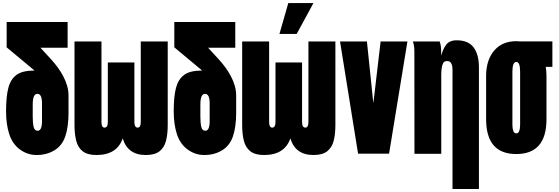

<svg xmlns="http://www.w3.org/2000/svg" viewBox="-20 -1003 3642 1252"><path d="M426.8 -268.1Q426.8 -176.3 406 -114.7Q385.3 -53.2 334.7 -22.7Q284.2 7.8 219.2 7.8Q159.7 7.8 110.6 -27.8Q61.5 -63.5 40.5 -127.7Q19.5 -191.9 19.5 -277.8Q19.5 -372.6 34.2 -429.2Q48.8 -485.8 87.2 -514.4Q125.5 -543 205.1 -543L23.4 -694.3V-859.4H420.9V-691.9H243.7L313.5 -615.7Q335.4 -591.8 356 -564Q376.5 -536.1 392.3 -506.1Q408.2 -476.1 417.5 -444.3Q426.8 -412.6 426.8 -379.9ZM225.6 -150.4Q253.9 -150.4 253.9 -213.9V-330.1Q253.9 -391.1 223.1 -391.1Q193.4 -391.1 193.4 -320.8V-241.7Q193.4 -201.7 199.2 -176Q205.1 -150.4 225.6 -150.4Z M780.3 -100.6Q742.7 7.8 608.9 7.8Q550.3 7.8 519.3 -16.6Q488.3 -41 477.1 -84.7Q465.8 -128.4 465.8 -187V-732.4H641.6V-207.5Q641.6 -170.9 661.6 -170.9Q683.1 -170.9 683.1 -207.5V-595.7H856.4V-207.5Q856.4 -170.9 877.9 -170.9Q897.9 -170.9 897.9 -207.5V-732.4H1073.7V-187Q1073.7 -128.4 1062.5 -84.7Q1051.3 -41 1020.3 -16.6Q989.3 7.8 930.7 7.8Q812.5 7.8 780.3 -100.6Z M1520 -268.1Q1520 -176.3 1499.3 -114.7Q1478.5 -53.2 1428 -22.7Q1377.4 7.8 1312.5 7.8Q1252.9 7.8 1203.9 -27.8Q1154.8 -63.5 1133.8 -127.7Q1112.8 -191.9 1112.8 -277.8Q1112.8 -372.6 1127.4 -429.2Q1142.1 -485.8 1180.4 -514.4Q1218.8 -543 1298.3 -543L1116.7 -694.3V-859.4H1514.2V-691.9H1336.9L1406.7 -615.7Q1428.7 -591.8 1449.2 -564Q1469.7 -536.1 1485.6 -506.1Q1501.5 -476.1 1510.7 -444.3Q1520 -412.6 1520 -379.9ZM1318.8 -150.4Q1347.2 -150.4 1347.2 -213.9V-330.1Q1347.2 -391.1 1316.4 -391.1Q1286.6 -391.1 1286.6 -320.8V-241.7Q1286.6 -201.7 1292.5 -176Q1298.3 -150.4 1318.8 -150.4Z M1873.5 -100.6Q1835.9 7.8 1702.1 7.8Q1643.6 7.8 1612.5 -16.6Q1581.5 -41 1570.3 -84.7Q1559.1 -128.4 1559.1 -187V-732.4H1734.9V-207.5Q1734.9 -170.9 1754.9 -170.9Q1776.4 -170.9 1776.4 -207.5V-595.7H1949.7V-207.5Q1949.7 -170.9 1971.2 -170.9Q1991.2 -170.9 1991.2 -207.5V-732.4H2167V-187Q2167 -128.4 2155.8 -84.7Q2144.5 -41 2113.5 -16.6Q2082.5 7.8 2023.9 7.8Q1905.8 7.8 1873.5 -100.6ZM1914.6 -781.7H1802.2L1859.9 -982.9H2023.9Z M2314.9 -1 2197.3 -732.4H2372.6L2414.6 -329.6L2461.9 -732.4H2636.7L2517.1 -1Z M2682.1 -654.3Q2682.1 -665.5 2681.9 -675Q2681.6 -684.6 2680.9 -693.4Q2680.2 -702.1 2678.2 -711.7Q2676.3 -721.2 2672.4 -732.4H2847.2Q2854.5 -713.9 2856 -688Q2857.4 -662.1 2857.4 -639.2Q2867.2 -681.2 2888.9 -710.7Q2910.6 -740.2 2958 -740.2Q3034.2 -740.2 3068.6 -693.4Q3103 -646.5 3103 -564.9V229.5H2930.7V-546.9Q2930.7 -605 2896.5 -605Q2876.5 -605 2869.4 -591.1Q2862.3 -577.1 2859.9 -556.4Q2857.4 -535.6 2857.4 -515.1V0H2682.6Z M3346.7 1.5Q3149.9 1.5 3149.9 -225.6V-507.3Q3149.9 -610.8 3202.1 -672.6Q3254.4 -734.4 3346.7 -734.4Q3360.8 -734.4 3374 -732.9H3582V-566.9H3538.6Q3543.5 -539.1 3543.5 -507.3V-225.6Q3543.5 1.5 3346.7 1.5ZM3346.7 -133.3Q3359.9 -133.3 3365.7 -149.2Q3371.6 -165 3371.6 -189.5V-535.2Q3371.6 -599.1 3346.7 -599.1Q3321.3 -599.1 3321.3 -535.2V-189.5Q3321.3 -165 3327.1 -149.2Q3333 -133.3 3346.7 -133.3Z"/></svg>

Font: webenart
Style: Regular
Weight: 400
Designer: Vernon Adams
Foundry: Vernon Adams
Version: Version 2.116; ttfautohint (v1.8.3)